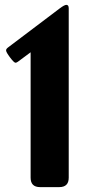

<svg xmlns="http://www.w3.org/2000/svg" viewBox="-20 -767 370 787"><path d="M105.5 -552.7 54.2 -514.6Q47.9 -509.8 43.5 -509.8Q37.6 -509.8 21.2 -531.5Q4.9 -553.2 4.9 -560.5Q4.9 -566.4 12.7 -572.3L224.6 -732.4Q244.1 -747.1 252 -747.1Q261.7 -747.1 261.7 -732.9V-38.6Q261.7 0 222.7 0H144.5Q105.5 0 105.5 -38.6Z"/></svg>

Font: Simply Serif
Style: Bold
Weight: 700
Designer: Wojciech Kalinowski "wmk69" (wmk69@o2.pl)
Foundry: Wojciech Kalinowski "wmk69" (wmk69@o2.pl)
Version: Version 1.0.0; 2022-02-18